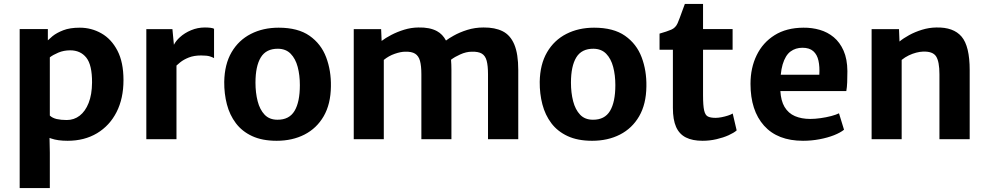

<svg xmlns="http://www.w3.org/2000/svg" viewBox="-20 -704 4996 971"><path d="M322 8Q271.5 8 239 -3.5Q234.5 -5 230.5 -6.5L232 68V247H79.5V-557H222V-500Q231.5 -509.5 245.5 -521Q266.5 -538 300 -551Q333.5 -564 383.5 -564Q442.5 -564 493 -535.2Q543.5 -506.5 574 -447.8Q604.5 -389 604.5 -299Q604.5 -206 569.5 -137.2Q534.5 -68.5 470.8 -30.2Q407 8 322 8ZM266.5 -102Q289 -97 317.5 -97Q354.5 -97 383 -119Q411.5 -141 428.2 -183.2Q445 -225.5 445.5 -286.5Q446 -375.5 416.5 -412.5Q387 -449.5 335 -449.5Q302.5 -449.5 275.2 -438Q248 -426.5 232 -414V-119.5Q244.5 -107.5 266.5 -102Z M720 0V-556.5H852L859.5 -477.5Q869.5 -497.5 889.5 -515.5Q913.5 -537.5 946.5 -551.2Q979.5 -565 1016 -565Q1031 -565 1043.8 -563.5Q1056.5 -562 1062.5 -558.5V-410Q1055.5 -414.5 1041 -419Q1026.5 -423.5 997 -423.5Q961 -423.5 935 -413.2Q909 -403 891 -388.5Q880.5 -380 872.5 -372.5V0Z M1379 8Q1306 8 1255 -15.8Q1204 -39.5 1172.8 -81Q1141.5 -122.5 1127.5 -176.2Q1113.5 -230 1114 -290Q1115.5 -379 1151.2 -440Q1187 -501 1248.8 -532.5Q1310.5 -564 1389 -564Q1487 -564 1545.5 -523Q1604 -482 1629.5 -414.2Q1655 -346.5 1653.5 -267Q1652.5 -177.5 1617 -116.2Q1581.5 -55 1520 -23.5Q1458.5 8 1379 8ZM1383 -98.5Q1442.5 -98 1469.5 -143Q1496.5 -188 1496.5 -273.5Q1496.5 -324 1485.5 -365.5Q1474.5 -407 1450.2 -432Q1426 -457 1386 -457.5Q1326 -458 1299 -413.8Q1272 -369.5 1272 -286Q1272 -235 1283 -192.2Q1294 -149.5 1318.2 -124Q1342.5 -98.5 1383 -98.5Z M1769 0V-556.5H1907.5L1910 -497Q1929.5 -512 1959.2 -527.5Q1989 -543 2024 -553.8Q2059 -564.5 2095.5 -565Q2153 -566.5 2190 -546.5Q2218.5 -531 2235.5 -499Q2250.5 -510.5 2274 -523.5Q2304 -540.5 2343 -552.8Q2382 -565 2425.5 -565Q2483 -565.5 2522 -546Q2561 -526.5 2581 -479Q2601 -431.5 2601 -350V0H2448V-328.5Q2448 -371.5 2441.2 -396.8Q2434.5 -422 2416.8 -432.8Q2399 -443.5 2366 -442.5Q2337.5 -442.5 2307 -428.5Q2280 -416.5 2261 -402Q2263 -378 2263 -350.5V0H2111V-328Q2111 -371 2104 -396.2Q2097 -421.5 2079.2 -432.5Q2061.5 -443.5 2029 -442.5Q2007 -442.5 1976.5 -432Q1946 -421.5 1921 -401V0Z M2974.5 8Q2901.5 8 2850.5 -15.8Q2799.5 -39.5 2768.2 -81Q2737 -122.5 2723 -176.2Q2709 -230 2709.5 -290Q2711 -379 2746.8 -440Q2782.5 -501 2844.2 -532.5Q2906 -564 2984.5 -564Q3082.5 -564 3141 -523Q3199.5 -482 3225 -414.2Q3250.5 -346.5 3249 -267Q3248 -177.5 3212.5 -116.2Q3177 -55 3115.5 -23.5Q3054 8 2974.5 8ZM2978.5 -98.5Q3038 -98 3065 -143Q3092 -188 3092 -273.5Q3092 -324 3081 -365.5Q3070 -407 3045.8 -432Q3021.5 -457 2981.5 -457.5Q2921.5 -458 2894.5 -413.8Q2867.5 -369.5 2867.5 -286Q2867.5 -235 2878.5 -192.2Q2889.5 -149.5 2913.8 -124Q2938 -98.5 2978.5 -98.5Z M3533 8Q3482 8 3448.8 -8.8Q3415.5 -25.5 3399.2 -62Q3383 -98.5 3383 -158.5V-452.5H3315.5V-534Q3352.5 -544.5 3374.8 -554Q3397 -563.5 3407 -587Q3412 -598.5 3417.8 -614Q3423.5 -629.5 3430 -647.5Q3436.5 -665.5 3443.5 -684H3535.5V-557H3685V-452.5H3535.5V-223Q3535.5 -170 3541 -145.8Q3546.5 -121.5 3560 -114.8Q3573.5 -108 3599 -108Q3612 -108 3629 -111.2Q3646 -114.5 3661.5 -119.5Q3677 -124.5 3685.5 -130L3705.5 -44.5Q3692 -32.5 3665 -20.2Q3638 -8 3603.5 0Q3569 8 3533 8Z M4041 8Q3912.5 8 3844 -68.5Q3775.5 -145 3775.5 -280Q3775.5 -361 3806.8 -425Q3838 -489 3897.5 -526.2Q3957 -563.5 4043 -564Q4086.5 -564.5 4126 -553Q4165.5 -541.5 4196.5 -515.8Q4227.5 -490 4246.2 -447.8Q4265 -405.5 4265.5 -344.5Q4265.5 -314 4264.5 -288Q4263.5 -262 4260 -243.5H3926.5Q3929.5 -194 3947.5 -163.5Q3967 -131 4000.2 -116.8Q4033.5 -102.5 4077.5 -102.5Q4101.5 -102.5 4130 -106.5Q4158.5 -110.5 4184 -117.2Q4209.5 -124 4223 -131L4248.5 -48Q4230 -33 4197.8 -20.2Q4165.5 -7.5 4124.8 0.2Q4084 8 4041 8ZM4123.5 -326Q4126 -366.5 4119.2 -397.2Q4112.5 -428 4093 -445.2Q4073.5 -462.5 4038 -462.5Q4003.5 -462.5 3977.8 -443.5Q3952 -424.5 3938 -378Q3931.5 -356 3928.5 -326Z M4388 0V-556.5H4526.5L4529 -494Q4548 -510 4577.5 -526.2Q4607 -542.5 4642.8 -553.5Q4678.5 -564.5 4715 -565Q4802 -567 4843 -518.8Q4884 -470.5 4884 -349.5V0H4731V-328Q4731 -393 4714 -419Q4697 -445 4647.5 -443Q4632.5 -442.5 4613.8 -437.8Q4595 -433 4575.8 -423.8Q4556.5 -414.5 4540 -401V0Z"/></svg>

Font: Koeln Type Sans
Style: Bold
Weight: 700
Designer: Eben Sorkin
Foundry: Eben Sorkin
Version: Version 2.001